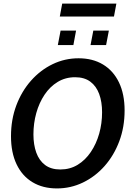

<svg xmlns="http://www.w3.org/2000/svg" viewBox="-20 -1040 738 1074"><path d="M298.5 14Q219.5 14 161.8 -20.8Q104 -55.5 72.8 -121Q41.5 -186.5 41.5 -278Q41.5 -371 71.2 -450.2Q101 -529.5 153.5 -588.8Q206 -648 274.2 -681Q342.5 -714 419.5 -714Q498.5 -714 556.2 -679.2Q614 -644.5 645.5 -579Q677 -513.5 677 -422Q677 -329 647.2 -249.8Q617.5 -170.5 565 -111.2Q512.5 -52 444 -19Q375.5 14 298.5 14ZM317.5 -92Q371.5 -92 414.5 -118.2Q457.5 -144.5 488 -189.8Q518.5 -235 534.8 -292.2Q551 -349.5 551 -412Q551 -470 534.8 -514.2Q518.5 -558.5 485.2 -583.2Q452 -608 400 -608Q346 -608 302.8 -581.8Q259.5 -555.5 229.2 -510.2Q199 -465 183 -407.8Q167 -350.5 167 -288Q167 -230.5 183 -186.2Q199 -142 232.2 -117Q265.5 -92 317.5 -92ZM486.5 -788 502 -869H589L573.5 -788ZM303.5 -788 319 -869H405.5L390.5 -788ZM314.5 -947.5 328 -1020H631L617.5 -947.5Z"/></svg>

Font: Cabin SemiCondensedSemiBold
Style: Italic
Weight: 600
Width: 4
Italic angle: -10°
Designer: Pablo Impallari
Foundry: Pablo Impallari. http://www.impallari.com Igino Marini. http://www.ikern.com
Version: Version 3.001